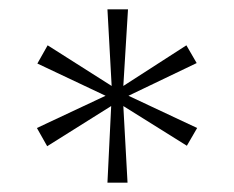

<svg xmlns="http://www.w3.org/2000/svg" viewBox="-20 -752 500 411"><path d="M210 -361 218 -525 81 -439 59 -478 206 -547 60 -616 82 -655 219 -568 210 -732H254L244 -568L379 -655L401 -617L255 -547L402 -478L380 -440L244 -525L253 -361Z"/></svg>

Font: DM Sans 16pt ExtraLight
Style: Regular
Weight: 250
Version: Version 4.004;gftools[0.9.30]